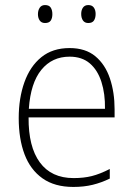

<svg xmlns="http://www.w3.org/2000/svg" viewBox="-20 -822 527 759"><path d="M255 -632Q318 -632 357 -599.5Q396 -567 414.5 -512Q433 -457 433 -390V-358H93Q92 -242 137.5 -180Q183 -118 271 -118Q311 -118 343 -126Q375 -134 414 -154V-116Q381 -100 346.5 -91.5Q312 -83 270 -83Q196 -83 148 -117Q100 -151 77 -212Q54 -273 54 -355Q54 -434 76.5 -497Q99 -560 143.5 -596Q188 -632 255 -632ZM255 -598Q186 -598 143.5 -546Q101 -494 94 -392H395Q396 -451 381 -498Q366 -545 335 -571.5Q304 -598 255 -598ZM130 -766Q130 -781 137 -791.5Q144 -802 158 -802Q174 -802 180.5 -792Q187 -782 187 -766Q187 -750 180.5 -740.5Q174 -731 158 -731Q144 -731 137 -741Q130 -751 130 -766ZM301 -767Q301 -782 308 -792Q315 -802 329 -802Q344 -802 351 -792Q358 -782 358 -767Q358 -751 351.5 -741Q345 -731 329 -731Q315 -731 308 -741Q301 -751 301 -767Z"/></svg>

Font: Noto Sans Telugu UI SemiCondensed ExtraLight
Style: Regular
Weight: 200
Width: 4
Designer: Jelle Bosma - Monotype Design Team
Foundry: Monotype Imaging Inc.
Version: Version 2.005; ttfautohint (v1.8.4.7-5d5b)